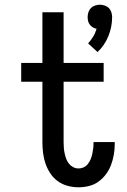

<svg xmlns="http://www.w3.org/2000/svg" viewBox="-20 -787 540 815"><path d="M394 -566 354 -603Q366 -616 375.5 -631.5Q385 -647 390 -665Q382 -666 374.5 -670.5Q367 -675 361.5 -682Q356 -689 354 -697.5Q352 -706 352 -715Q352 -725 355.5 -735.5Q359 -746 366 -753Q373 -760 383.5 -763.5Q394 -767 404 -767Q414 -767 424.5 -763.5Q435 -760 442 -753Q449 -746 452.5 -735.5Q456 -725 456 -715Q456 -694 452 -673.5Q448 -653 440 -633.5Q432 -614 420.5 -597Q409 -580 394 -566ZM313 8Q290 8 267.5 2Q245 -4 226 -17.5Q207 -31 194 -50.5Q181 -70 173.5 -91.5Q166 -113 163 -136.5Q160 -160 160 -183V-440H70V-520H160V-735H250V-520H420V-440H250V-183Q250 -171 251 -159Q252 -147 254.5 -135.5Q257 -124 261 -113Q265 -102 272.5 -92.5Q280 -83 290.5 -77.5Q301 -72 313 -72Q325 -72 335.5 -77Q346 -82 353 -91Q360 -100 364.5 -110.5Q369 -121 371.5 -132.5Q374 -144 375.5 -155.5Q377 -167 377 -178V-184H467V-174Q467 -152 463 -129.5Q459 -107 451 -86Q443 -65 429.5 -47Q416 -29 398 -16Q380 -3 358 2.5Q336 8 313 8Z"/></svg>

Font: Iosevka Fixed Medium
Style: Regular
Weight: 500
Monospace: yes
Designer: Belleve Invis
Foundry: Belleve Invis
Version: Version 32.3.0